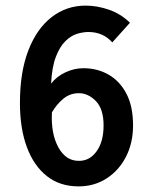

<svg xmlns="http://www.w3.org/2000/svg" viewBox="-20 -653 540 684"><path d="M260 11Q193 11 146.5 -26Q100 -63 75.5 -129.5Q51 -196 51 -286Q51 -396 81 -473.5Q111 -551 164 -592Q217 -633 285 -633Q326 -633 368 -618.5Q410 -604 443 -572L380 -502Q347 -539 295 -539Q276 -539 254.5 -532.5Q233 -526 213 -506.5Q193 -487 179 -450.5Q165 -414 162 -355Q182 -381 213.5 -395.5Q245 -410 277 -410Q327 -410 367 -387Q407 -364 430.5 -319Q454 -274 454 -206Q454 -144 429 -95Q404 -46 360 -17.5Q316 11 260 11ZM262 -80Q300 -80 324.5 -114.5Q349 -149 349 -206Q349 -265 321.5 -293Q294 -321 261 -321Q230 -321 206.5 -302Q183 -283 165 -253Q161 -177 188 -128Q215 -79 262 -80Z"/></svg>

Font: Inconsolata
Style: Bold
Weight: 700
Monospace: yes
Designer: Raph Levien, Cyreal, Brenton Simpson
Foundry: Raph Levien, Cyreal, Google
Version: Version 3.100; ttfautohint (v1.8.4.7-5d5b)